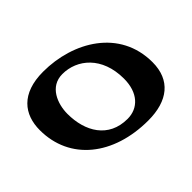

<svg xmlns="http://www.w3.org/2000/svg" viewBox="-133 -605 742 742"><g transform="rotate(45 238.0 -234.0)"><path d="M178 13C342 13 448 -120 448 -310C448 -417 398 -481 300 -481C121 -481 27 -320 27 -156C27 -36 92 13 178 13ZM209 -107C154 -107 86 -133 86 -202C86 -282 147 -358 267 -358C344 -358 387 -316 387 -258C387 -154 305 -107 209 -107Z"/></g></svg>

Font: STIX Two Text
Style: Bold Italic
Weight: 700
Italic angle: -12°
Designer: Ross Mills, John Hudson & Paul Hanslow, Tiro Typeworks Ltd; with prior portions MicroPress Inc. and Coen Hoffman, Elsevi
Foundry: Tiro Typeworks Ltd
Version: Version 2.13 b171